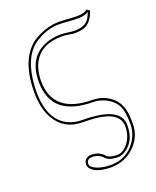

<svg xmlns="http://www.w3.org/2000/svg" viewBox="-128 -518 666 822"><g transform="rotate(-20 205.0 -106.5)"><path d="M186 5.9Q103.5 5.9 63 -63Q35.2 -111.3 35.2 -186Q35.2 -314.5 97.2 -377.9Q106.9 -387.7 117.2 -395Q173.3 -430.7 232.9 -433.1Q254.4 -433.1 276.9 -431.2Q300.3 -429.2 320.8 -429.2Q354 -430.2 366.2 -441.9L379.9 -433.1Q362.3 -380.9 326.7 -369.1Q309.6 -364.3 287.1 -363.8Q276.9 -363.8 262.2 -366.7Q244.6 -370.1 229 -370.1Q118.2 -370.1 88.4 -281.7Q79.6 -253.9 79.1 -221.2Q80.1 -70.3 259.8 -69.8Q313.5 -68.4 351.1 -33.2Q384.3 0 385.7 62.5Q385.7 70.8 386.2 83Q386.2 151.4 332 195.8Q290.5 228.5 236.8 229Q167.5 229 144 198.7Q138.2 189.9 138.2 182.1Q138.2 156.2 164.6 149.9Q169.4 148.9 172.9 148.9Q210.4 149.4 231 174.8Q242.7 187.5 278.8 188Q305.7 188 329.6 156.7Q351.6 127 352.1 85Q352.1 20.5 248 8.8Q220.7 5.9 186 5.9ZM186 -3.9Q340.8 -3.9 359.4 62.5Q362.3 73.2 361.8 85Q361.8 154.8 312 187Q293.9 197.8 278.8 198.2Q237.3 197.3 223.1 181.2Q204.6 159.7 172.9 159.2Q152.3 159.2 148.4 176.8Q147.9 179.7 147.9 182.1Q147.9 198.2 179.7 210Q204.6 218.8 236.8 219.2Q311.5 219.2 352.5 158.7Q376 123.5 376 83Q376 20 359.4 -6.8Q352.5 -17.1 343.8 -25.9Q307.6 -58.1 259.8 -60.1Q70.3 -60.1 68.8 -218.3Q68.8 -220.2 68.8 -221.2Q68.8 -329.6 152.8 -365.7Q186.5 -379.9 229 -379.9Q235.4 -379.9 275.4 -375Q281.7 -374.5 287.1 -374Q336.4 -374 355 -402.3Q361.8 -413.6 368.7 -430.7Q351.1 -418.9 320.8 -418.9Q298.3 -418.9 275.6 -420.9Q252.9 -422.9 232.9 -422.9Q181.2 -422.9 130.4 -391.6Q126 -388.7 122.6 -386.7Q54.2 -338.4 45.9 -212.4Q44.9 -198.7 44.9 -186Q44.9 -42 141.6 -10.7Q163.1 -3.9 186 -3.9Z"/></g></svg>

Font: Linux Biolinum Outline O
Style: Bold
Weight: 700
Designer: Philipp H. Poll
Foundry: Philipp H. Poll
Version: Version 0.9.2